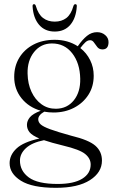

<svg xmlns="http://www.w3.org/2000/svg" viewBox="-20 -649 540 919"><path d="M320.5 0.5Q405.5 21 436.8 48.8Q468 76.5 468 119.5Q468 176.5 410.5 213.2Q353 250 248 250Q134 250 80 216Q26 182 26 132Q26 93 58.8 62Q91.5 31 168.5 14Q134 -0.5 121.5 -16Q109 -31.5 109 -51.5Q109 -70.5 123.2 -87.8Q137.5 -105 175 -119Q117.5 -135.5 82.8 -179Q48 -222.5 48 -281Q48 -332.5 72.2 -372.5Q96.5 -412.5 140 -435.5Q183.5 -458.5 242 -458.5Q304.5 -458.5 352.5 -427.5L354 -430Q374.5 -459.5 396.2 -477.2Q418 -495 444.5 -495Q467.5 -495 483.5 -481.2Q499.5 -467.5 499.5 -447.5Q499.5 -412.5 470.5 -412.5Q455 -412.5 446 -423.5Q437 -434.5 429.8 -445.5Q422.5 -456.5 411.5 -456.5Q399 -456.5 388.2 -446.2Q377.5 -436 364.5 -419Q394.5 -395.5 411.5 -361.2Q428.5 -327 428.5 -286.5Q428.5 -234.5 403 -195Q377.5 -155.5 334 -133Q290.5 -110.5 236.5 -110.5Q213.5 -110.5 192 -114.5Q163 -98 163 -78Q163 -64.5 174.5 -53.8Q186 -43 219.8 -30.5Q253.5 -18 320.5 0.5ZM227.5 -441Q175.5 -440.5 143 -399.8Q110.5 -359 112 -296.5Q113 -247.5 130.8 -209.5Q148.5 -171.5 178.8 -149.8Q209 -128 248 -128.5Q301.5 -129 333.5 -169Q365.5 -209 364 -272.5Q362.5 -347 325.5 -394.2Q288.5 -441.5 227.5 -441ZM75.5 119.5Q75.5 169 117.8 200.2Q160 231.5 256 231.5Q333 231.5 373.5 206.5Q414 181.5 414 138.5Q414 109.5 387.5 88Q361 66.5 283 48Q225.5 34 190.5 22Q133 33.5 104.2 60Q75.5 86.5 75.5 119.5ZM242 -545.5Q275 -545.5 297.8 -563Q320.5 -580.5 331.5 -620.5Q334.5 -629 340.5 -629Q349 -629 347.5 -617.5Q344 -562.5 316.5 -530.2Q289 -498 242 -498Q195 -498 167.2 -530.2Q139.5 -562.5 136 -617.5Q135 -629 143 -629Q149 -629 151.5 -620.5Q163.5 -580 186.2 -562.8Q209 -545.5 242 -545.5Z"/></svg>

Font: Fraunces 72pt S000 Light
Style: Regular
Weight: 300
Version: Version 1.000; ttfautohint (v1.8.3)